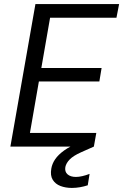

<svg xmlns="http://www.w3.org/2000/svg" viewBox="-20 -720 605 943"><path d="M31 0 154 -700H565L552 -633H226L183 -386H479L468 -320H171L127 -67H453L441 0ZM333 203Q302 203 277 193.5Q252 184 239 163Q226 142 232 108Q236 84 251 62Q266 40 295 19Q324 -2 370 -20L427 -43L441 0L378 28Q340 45 322.5 63Q305 81 301 100Q297 123 311.5 136Q326 149 353 149Q367 149 384.5 145Q402 141 420 134L411 190Q393 196 373 199.5Q353 203 333 203Z"/></svg>

Font: DM Sans 16pt
Style: Italic
Weight: 400
Italic angle: -10°
Version: Version 4.004;gftools[0.9.30]